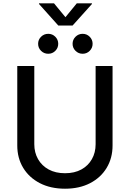

<svg xmlns="http://www.w3.org/2000/svg" viewBox="-20 -1125 782 1156"><path d="M371.6 11.2Q284.7 11.2 220 -22.2Q155.3 -55.7 119.6 -114.5Q84 -173.3 84 -249V-727.5H186.5V-256.8Q186.5 -206.5 209 -167Q231.4 -127.4 272.9 -104.7Q314.5 -82 371.6 -82Q428.7 -82 470 -104.7Q511.2 -127.4 533.4 -167Q555.7 -206.5 555.7 -256.8V-727.5H657.7V-249Q657.7 -173.3 622.3 -114.5Q586.9 -55.7 522.5 -22.2Q458 11.2 371.6 11.2ZM477.5 -801.3Q452.6 -801.3 434.8 -818.8Q417 -836.4 417 -861.3Q417 -886.2 434.8 -903.8Q452.6 -921.4 477.5 -921.4Q502.4 -921.4 520 -903.8Q537.6 -886.2 537.6 -861.3Q537.6 -836.4 520 -818.8Q502.4 -801.3 477.5 -801.3ZM270.5 -801.3Q245.1 -801.3 227.3 -818.8Q209.5 -836.4 209.5 -861.3Q209.5 -886.2 227.3 -903.8Q245.1 -921.4 270.5 -921.4Q295.4 -921.4 313 -903.8Q330.6 -886.2 330.6 -861.3Q330.6 -836.4 313 -818.8Q295.4 -801.3 270.5 -801.3ZM305.2 -1105 374 -1021.5 442.4 -1105H533.7V-1101.1L417 -971.2H331.1L214.8 -1101.1V-1105Z"/></svg>

Font: Inter Cardless
Style: Regular
Weight: 400
Designer: Rasmus Andersson
Foundry: rsms
Version: Version 4.001;git-9221beed3